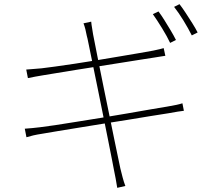

<svg xmlns="http://www.w3.org/2000/svg" viewBox="-20 -856 1040 922"><path d="M741 -801Q754 -784 769 -760Q784 -736 799 -711Q814 -686 825 -664L797 -650Q783 -680 758.5 -720Q734 -760 714 -788ZM842 -836Q856 -818 872 -793.5Q888 -769 903.5 -744.5Q919 -720 929 -700L901 -686Q884 -720 861 -757.5Q838 -795 816 -823ZM397 -683Q394 -700 390 -715.5Q386 -731 381 -744L418 -752Q419 -739 422 -722.5Q425 -706 427 -691Q428 -686 435 -650.5Q442 -615 453 -559Q464 -503 477.5 -437.5Q491 -372 504.5 -306Q518 -240 529.5 -183.5Q541 -127 549 -90Q557 -53 558 -47Q563 -26 569 -3.5Q575 19 582 37L543 46Q539 23 535.5 2Q532 -19 527 -41Q526 -48 518.5 -85.5Q511 -123 500 -179Q489 -235 475.5 -301Q462 -367 449 -432Q436 -497 424.5 -552Q413 -607 406 -642.5Q399 -678 397 -683ZM106 -522Q120 -523 138 -524.5Q156 -526 180 -528Q204 -531 245.5 -536.5Q287 -542 339 -550Q391 -558 446.5 -567Q502 -576 554 -585Q606 -594 648.5 -601Q691 -608 716 -613Q736 -617 747.5 -620Q759 -623 766 -625L774 -588Q768 -587 754 -585Q740 -583 723 -580Q698 -576 655.5 -569.5Q613 -563 561 -554.5Q509 -546 453.5 -537.5Q398 -529 345.5 -520.5Q293 -512 251 -505Q209 -498 184 -494Q166 -491 149.5 -488Q133 -485 114 -481ZM99 -238Q115 -239 135.5 -241Q156 -243 172 -245Q199 -248 245 -255Q291 -262 349.5 -271.5Q408 -281 470.5 -291Q533 -301 592.5 -311.5Q652 -322 701.5 -330.5Q751 -339 782 -344Q811 -349 827.5 -352.5Q844 -356 856 -360L863 -324Q852 -323 834 -320Q816 -317 788 -312Q753 -307 702.5 -298.5Q652 -290 593 -280.5Q534 -271 473 -261.5Q412 -252 356 -242.5Q300 -233 255 -226Q210 -219 184 -214Q158 -210 140.5 -206Q123 -202 107 -197Z"/></svg>

Font: Noto Sans SC Thin Thin
Style: Regular
Weight: 250
Version: Version 2.004-H2;hotconv 1.0.118;makeotfexe 2.5.65603